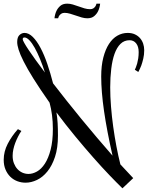

<svg xmlns="http://www.w3.org/2000/svg" viewBox="-55 -1000 809 1051"><path d="M79.1 -819.8Q102.5 -819.8 124.8 -797.6Q147 -775.4 167 -737.5Q187 -699.7 204.1 -649.7Q221.2 -599.6 235.4 -543.9Q270 -499 309.1 -449.7Q348.1 -400.4 389.9 -349.6Q431.6 -298.8 474.9 -247.8Q518.1 -196.8 561 -147.9Q530.3 -283.2 514.6 -391.1Q499 -499 499 -581.1Q499 -640.1 510.5 -684.8Q522 -729.5 541.5 -759.5Q561 -789.6 587.4 -804.7Q613.8 -819.8 644 -819.8Q666.5 -819.8 683.3 -812Q700.2 -804.2 711.7 -791Q723.1 -777.8 728.8 -760.7Q734.4 -743.7 734.4 -725.1Q734.4 -700.2 729.2 -678.7Q724.1 -657.2 718.3 -641.1Q710.9 -622.1 702.1 -606L683.1 -618.2Q685.1 -622.6 688.7 -631.1Q692.4 -639.6 695.8 -652.1Q699.2 -664.6 701.7 -680.4Q704.1 -696.3 704.1 -714.8Q704.1 -745.1 690.4 -762.5Q676.8 -779.8 654.3 -779.8Q625 -779.8 604.7 -760Q584.5 -740.2 572 -705.3Q559.6 -670.4 554 -623.3Q548.3 -576.2 548.3 -522Q548.3 -471.2 552.7 -416.3Q557.1 -361.3 564.7 -306.4Q572.3 -251.5 582.3 -198.7Q592.3 -146 604 -100.1L674.3 -24.9L615.2 30.8Q586.4 2.9 545.2 -40Q503.9 -83 456.1 -137.2Q408.2 -191.4 356.2 -254.4Q304.2 -317.4 253.9 -384.8Q258.8 -356.9 260.5 -325.9Q262.2 -294.9 262.2 -257.8Q262.2 -189.9 246.1 -141.4Q230 -92.8 204.3 -61.3Q178.7 -29.8 147.2 -14.9Q115.7 0 85 0Q61 0 39.3 -8.3Q17.6 -16.6 1.2 -32.7Q-15.1 -48.8 -24.9 -72Q-34.7 -95.2 -34.7 -125Q-34.7 -170.4 -12.7 -212.9Q9.3 -255.4 43 -293L62 -283.2Q52.2 -268.6 43.7 -252Q35.2 -235.4 28.6 -218Q22 -200.7 18.1 -182.6Q14.2 -164.6 14.2 -147Q14.2 -124.5 21.2 -106.2Q28.3 -87.9 40 -75Q51.8 -62 67.6 -54.9Q83.5 -47.9 101.1 -47.9Q124 -47.9 147.7 -61.3Q171.4 -74.7 190.7 -104.2Q210 -133.8 222.2 -180.9Q234.4 -228 234.4 -294.9Q234.4 -333.5 229.7 -369.9Q225.1 -406.2 216.3 -438Q163.1 -513.7 128.7 -568.8Q94.2 -624 74.5 -663.3Q54.7 -702.6 46.9 -728Q39.1 -753.4 39.1 -770Q39.1 -796.4 51.5 -808.1Q64 -819.8 79.1 -819.8ZM69.3 -785.2Q69.3 -780.3 77.9 -764.9Q86.4 -749.5 102.3 -725.8Q118.2 -702.1 140.6 -670.9Q163.1 -639.6 190.9 -603Q178.7 -641.6 164.3 -676.5Q149.9 -711.4 135.3 -737.8Q120.6 -764.2 106 -779.5Q91.3 -794.9 79.1 -794.9Q69.3 -794.9 69.3 -785.2ZM243.2 -899.9Q245.6 -922.4 253.9 -939.9Q260.7 -955.1 274.7 -967.5Q288.6 -980 313 -980Q328.1 -980 343.8 -975.3Q359.4 -970.7 375.5 -964.8Q391.6 -959 407.2 -954.3Q422.9 -949.7 438 -949.7Q449.2 -949.7 456.1 -954.3Q462.9 -959 466.8 -964.8Q471.2 -971.2 473.1 -980H493.2Q490.7 -957.5 482.4 -939.9Q475.6 -924.8 461.4 -912.4Q447.3 -899.9 423.3 -899.9Q408.2 -899.9 392.3 -904.5Q376.5 -909.2 360.4 -914.8Q344.2 -920.4 328.6 -925Q313 -929.7 298.3 -929.7Q287.1 -929.7 280.3 -924.8Q273.4 -919.9 269.5 -914.6Q265.1 -908.2 263.2 -899.9Z"/></svg>

Font: Rochester
Style: Regular
Weight: 400
Version: Version 1.006